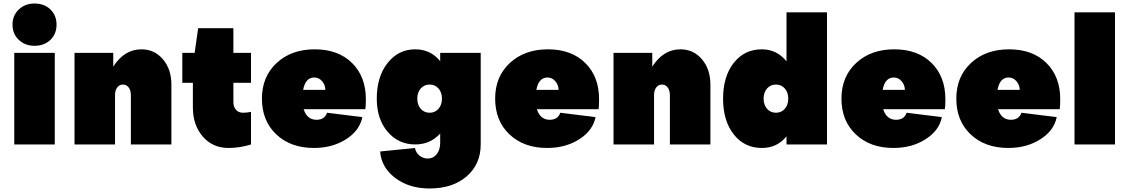

<svg xmlns="http://www.w3.org/2000/svg" viewBox="-20 -820 6400 1090"><path d="M291 -520V0H61V-520ZM51 -680Q51 -732 86.5 -766Q122 -800 176 -800Q231 -800 266 -766.5Q301 -733 301 -680Q301 -627 266 -593.5Q231 -560 176 -560Q122 -560 86.5 -594Q51 -628 51 -680Z M783 -540Q857 -540 905 -483.5Q953 -427 953 -340V0H723V-280Q723 -307 710.5 -323.5Q698 -340 678 -340Q658 -340 645.5 -323.5Q633 -307 633 -280V0H403V-520H623V-442Q686 -540 783 -540Z M1075 -210V-350H1015V-520H1085L1105 -660H1305V-520H1405V-350H1305V-240Q1305 -213 1320 -196.5Q1335 -180 1360 -180Q1382 -180 1405 -185V0Q1342 20 1277 20Q1187 20 1131 -45Q1075 -110 1075 -210Z M1777 -140Q1823 -140 1837 -180L2037 -155Q2022 -79 1944.5 -29.5Q1867 20 1762 20Q1630 20 1548.5 -57Q1467 -134 1467 -260Q1467 -385 1550.5 -462.5Q1634 -540 1767 -540Q1900 -540 1978.5 -462.5Q2057 -385 2057 -257Q2057 -214 2054 -200H1704Q1723 -140 1777 -140ZM1701 -310H1827Q1827 -337 1809 -358.5Q1791 -380 1764 -380Q1714 -380 1701 -310Z M2138 40 2336 20Q2340 46 2361 63Q2382 80 2408 80Q2440 80 2459.5 55Q2479 30 2479 -10V-62Q2423 0 2337 0Q2242 0 2180.5 -72Q2119 -144 2119 -260Q2119 -385 2180.5 -462.5Q2242 -540 2337 -540Q2424 -540 2479 -473V-520H2709V0Q2709 112 2629.5 181Q2550 250 2419 250Q2303 250 2224 190.5Q2145 131 2138 40ZM2419 -180Q2450 -180 2469.5 -202.5Q2489 -225 2489 -260Q2489 -295 2469.5 -317.5Q2450 -340 2419 -340Q2388 -340 2368.5 -317.5Q2349 -295 2349 -260Q2349 -225 2368.5 -202.5Q2388 -180 2419 -180Z M3101 -140Q3147 -140 3161 -180L3361 -155Q3346 -79 3268.5 -29.5Q3191 20 3086 20Q2954 20 2872.5 -57Q2791 -134 2791 -260Q2791 -385 2874.5 -462.5Q2958 -540 3091 -540Q3224 -540 3302.5 -462.5Q3381 -385 3381 -257Q3381 -214 3378 -200H3028Q3047 -140 3101 -140ZM3025 -310H3151Q3151 -337 3133 -358.5Q3115 -380 3088 -380Q3038 -380 3025 -310Z M3843 -540Q3917 -540 3965 -483.5Q4013 -427 4013 -340V0H3783V-280Q3783 -307 3770.5 -323.5Q3758 -340 3738 -340Q3718 -340 3705.5 -323.5Q3693 -307 3693 -280V0H3463V-520H3683V-442Q3746 -540 3843 -540Z M4445 -472V-750H4675V0H4445V-46Q4392 20 4305 20Q4206 20 4145.5 -57Q4085 -134 4085 -260Q4085 -386 4145.5 -463Q4206 -540 4305 -540Q4390 -540 4445 -472ZM4315 -260Q4315 -225 4334.5 -202.5Q4354 -180 4385 -180Q4416 -180 4435.5 -202.5Q4455 -225 4455 -260Q4455 -295 4435.5 -317.5Q4416 -340 4385 -340Q4354 -340 4334.5 -317.5Q4315 -295 4315 -260Z M5067 -140Q5113 -140 5127 -180L5327 -155Q5312 -79 5234.5 -29.5Q5157 20 5052 20Q4920 20 4838.5 -57Q4757 -134 4757 -260Q4757 -385 4840.5 -462.5Q4924 -540 5057 -540Q5190 -540 5268.5 -462.5Q5347 -385 5347 -257Q5347 -214 5344 -200H4994Q5013 -140 5067 -140ZM4991 -310H5117Q5117 -337 5099 -358.5Q5081 -380 5054 -380Q5004 -380 4991 -310Z M5719 -140Q5765 -140 5779 -180L5979 -155Q5964 -79 5886.5 -29.5Q5809 20 5704 20Q5572 20 5490.5 -57Q5409 -134 5409 -260Q5409 -385 5492.5 -462.5Q5576 -540 5709 -540Q5842 -540 5920.5 -462.5Q5999 -385 5999 -257Q5999 -214 5996 -200H5646Q5665 -140 5719 -140ZM5643 -310H5769Q5769 -337 5751 -358.5Q5733 -380 5706 -380Q5656 -380 5643 -310Z M6310 -750V0H6080V-750Z"/></svg>

Font: Metropolitano Black
Style: Regular
Weight: 900
Designer: Fonts by Alex Slobzheninov & Chris M. Simpson / Changes by Cristiano Sobral
Foundry: Fonts by Alex Slobzheninov & Chris M. Simpson / Changes by Cristiano Sobral
Version: Version 1.00;August 30, 2020;FontCreator 13.0.0.2681 64-bit